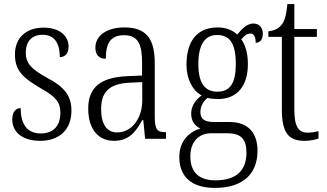

<svg xmlns="http://www.w3.org/2000/svg" viewBox="-20 -678 1597 938"><path d="M177 10C270 10 329 -45 329 -137C329 -209 297 -252 210 -298C137 -338 106 -366 106 -421C106 -471 131 -508 188 -508C243 -508 272 -472 272 -399C300 -399 315 -419 315 -451C315 -501 273 -543 193 -543C108 -543 53 -494 53 -412C53 -335 89 -299 182 -245C256 -204 275 -175 275 -128C275 -64 242 -26 179 -26C109 -26 81 -76 81 -150C60 -150 40 -135 40 -94C40 -36 85 10 177 10Z M537 10C612 10 644 -36 675 -91H680L689 0H791V-32H788C748 -32 736 -45 736 -110V-372C736 -495 688 -544 589 -544C499 -544 446 -503 446 -445C446 -409 464 -391 497 -391C497 -464 518 -506 586 -506C657 -506 674 -458 674 -372V-309L605 -306C474 -301 411 -253 411 -148C411 -41 465 10 537 10ZM552 -31C498 -31 474 -77 474 -145C474 -225 510 -270 615 -274L675 -277V-188C675 -101 625 -31 552 -31Z M1030 240C1169 240 1238 169 1238 59C1238 -22 1199 -82 1101 -82H1024C982 -82 959 -95 959 -130C959 -163 976 -185 994 -200C1005 -196 1030 -194 1044 -194C1142 -194 1191 -262 1191 -364C1191 -424 1177 -460 1159 -486C1175 -505 1187 -514 1203 -514C1222 -514 1229 -497 1229 -469C1253 -469 1264 -488 1264 -514C1264 -540 1249 -563 1218 -563C1182 -563 1156 -529 1139 -509C1119 -529 1085 -544 1044 -544C944 -544 891 -479 891 -361C891 -295 919 -236 965 -212C937 -191 914 -162 914 -123C914 -82 936 -61 959 -50C909 -36 856 7 856 89C856 182 912 240 1030 240ZM1042 -230C980 -230 949 -274 949 -364C949 -462 982 -507 1040 -507C1103 -507 1132 -466 1132 -365C1132 -272 1104 -230 1042 -230ZM1032 203C940 203 910 151 910 86C910 8 957 -27 1012 -27H1090C1156 -27 1184 0 1184 68C1184 146 1144 203 1032 203Z M1467 10C1493 10 1519 5 1536 -1V-37C1517 -33 1503 -30 1482 -30C1439 -30 1418 -59 1418 -141V-498H1528V-536H1418V-658H1384C1379 -605 1371 -575 1354 -555C1340 -538 1319 -528 1291 -525V-498H1357V-143C1357 -29 1390 10 1467 10Z"/></svg>

Font: Noto Serif Sinhala Condensed Light
Style: Regular
Weight: 300
Width: 3
Designer: Jelle Bosma - Monotype Design Team
Foundry: Monotype Imaging Inc.
Version: Version 2.007